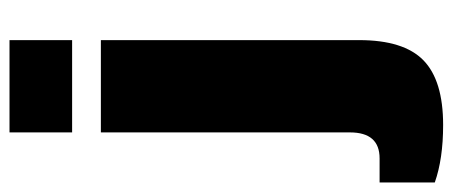

<svg xmlns="http://www.w3.org/2000/svg" viewBox="-342 -464 975 414"><g transform="rotate(-90 146.0 -257.5)"><path d="M266 -528V29Q266 125 222.5 167.5Q179 210 83 210Q10 210 -41 192V73H11Q67 73 67 9V-528ZM266 -725V-590H67V-725Z"/></g></svg>

Font: Archicoco
Style: Regular
Weight: 400
Designer: Hector Gatti
Foundry: Hector Gatti
Version: 1.002